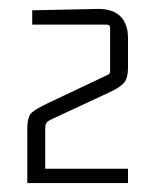

<svg xmlns="http://www.w3.org/2000/svg" viewBox="-20 -658 352 429"><path d="M41 -370Q41 -398 51 -406.5Q61 -415 86 -427L217 -489Q222 -491 224 -493Q226 -495 226 -499V-596Q226 -603 218 -603H52V-635L196 -638Q231 -639 248.5 -622Q266 -605 266 -573V-506Q266 -484 257.5 -473.5Q249 -463 225 -452L92 -390Q85 -386 83 -382.5Q81 -379 81 -368V-281H266V-249H41Z"/></svg>

Font: Gemunu Libre ExtraLight ExtraLight
Style: Regular
Weight: 250
Version: Version 1.100